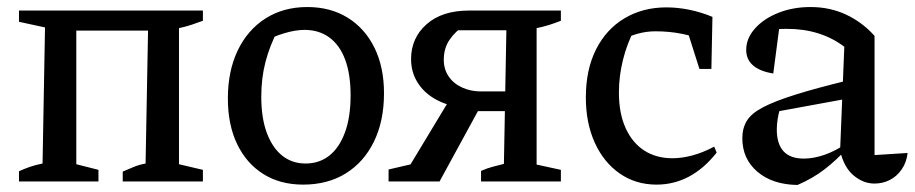

<svg xmlns="http://www.w3.org/2000/svg" viewBox="-20 -516 2601 546"><path d="M34 0V-29Q49 -36 65 -41.5Q81 -47 101 -51L108 -438L34 -454V-486H557V-457Q541 -451 524.5 -445.5Q508 -440 489 -436V-49L557 -33V0H329V-28Q344 -34 358.5 -40.5Q373 -47 394 -51L401 -429H197V-49L260 -33V0Z M842 9Q777 9 729 -21Q681 -51 654.5 -106Q628 -161 628 -236Q628 -314 656 -372.5Q684 -431 735 -463.5Q786 -496 854 -496Q920 -496 969 -465.5Q1018 -435 1045 -380Q1072 -325 1072 -251Q1072 -172 1043.5 -113.5Q1015 -55 963.5 -23Q912 9 842 9ZM849 -51Q888 -51 916.5 -73.5Q945 -96 961 -139.5Q977 -183 977 -245Q977 -305 961.5 -346.5Q946 -388 916.5 -409.5Q887 -431 846 -431Q820 -431 788.5 -421.5Q757 -412 717 -393L770 -430Q747 -386 735 -340Q723 -294 723 -241Q723 -180 739 -137.5Q755 -95 783 -73Q811 -51 849 -51Z M1348 0V-30Q1366 -38 1382 -42Q1398 -46 1413 -50L1420 -430H1265L1301 -444Q1275 -427 1258.5 -403Q1242 -379 1242 -346Q1242 -319 1256 -298.5Q1270 -278 1294.5 -267Q1319 -256 1347 -256H1466V-200H1333L1288 -211Q1247 -217 1215.5 -235.5Q1184 -254 1166.5 -283Q1149 -312 1149 -348Q1149 -408 1193 -447Q1237 -486 1314 -486H1575V-457Q1560 -451 1543 -445.5Q1526 -440 1506 -436V-48L1575 -33V0ZM1085 0V-34L1188 -58L1129 -18L1266 -245L1344 -209L1230 0Z M1847 9Q1788 9 1742.5 -22.5Q1697 -54 1671.5 -110Q1646 -166 1646 -239Q1646 -318 1675 -375.5Q1704 -433 1756 -464Q1808 -495 1875 -495Q1908 -495 1941.5 -488Q1975 -481 2006 -468L1992 -397Q1924 -427 1844 -427Q1818 -427 1793 -420Q1768 -413 1744 -400L1785 -434Q1763 -392 1751.5 -345.5Q1740 -299 1740 -253Q1740 -194 1759 -152Q1778 -110 1812 -88Q1846 -66 1892 -66Q1919 -66 1949 -74Q1979 -82 2011 -99L2018 -82Q1946 9 1847 9ZM1969 -320 1922 -468H2006L2003 -320Z M2467 6Q2435 6 2407.5 -17Q2380 -40 2369 -87L2381 -383Q2314 -434 2217 -434Q2198 -434 2180 -432Q2162 -430 2146 -426L2198 -452L2179 -307Q2141 -313 2121.5 -330Q2102 -347 2102 -374Q2102 -407 2127 -435Q2152 -463 2193.5 -479.5Q2235 -496 2285 -496Q2340 -496 2386 -474.5Q2432 -453 2467 -414V-75L2561 -81Q2558 -54 2544 -34Q2530 -14 2510 -4Q2490 6 2467 6ZM2248 10Q2177 9 2134 -27.5Q2091 -64 2091 -123Q2091 -151 2103.5 -172Q2116 -193 2149 -210.5Q2182 -228 2242.5 -247Q2303 -266 2398 -289V-237L2169 -195L2199 -209Q2194 -194 2191.5 -178Q2189 -162 2189 -148Q2189 -107 2208 -86Q2227 -65 2266 -65Q2293 -65 2324 -75.5Q2355 -86 2389 -109V-94Q2359 -61 2325.5 -35Q2292 -9 2248 10Z"/></svg>

Font: Piazzolla 24pt Medium
Style: Regular
Weight: 500
Designer: Juan Pablo del Peral
Foundry: Huerta Tipografica
Version: Version 2.005